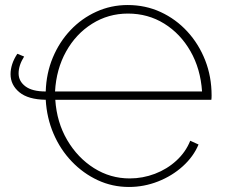

<svg xmlns="http://www.w3.org/2000/svg" viewBox="-20 -739 908 764"><path d="M22 -444Q22 -463 28.5 -483.5Q35 -504 49 -525L76 -514Q54 -479 54 -447Q54 -416 81 -395.5Q108 -375 162 -375Q164 -447 190 -509.5Q216 -572 260.5 -619Q305 -666 363.5 -692.5Q422 -719 488 -719Q559 -719 619.5 -691Q680 -663 725.5 -613.5Q771 -564 796.5 -499Q822 -434 822 -359Q822 -348 821 -342H200Q206 -252 247.5 -181.5Q289 -111 354 -70Q419 -29 496 -29Q548 -29 596.5 -47.5Q645 -66 682 -100Q719 -134 737 -179L770 -164Q750 -116 707.5 -77.5Q665 -39 609 -17Q553 5 493 5Q427 5 369 -22Q311 -49 265.5 -96.5Q220 -144 193 -207Q166 -270 162 -342Q92 -343 57 -372Q22 -401 22 -444ZM489 -685Q411 -685 346.5 -644.5Q282 -604 243 -534Q204 -464 199 -375H784Q778 -465 738 -535Q698 -605 633.5 -645Q569 -685 489 -685Z"/></svg>

Font: Raleway ExtraLight
Style: Regular
Weight: 200
Designer: Matt McInerney, Pablo Impallari, Rodrigo Fuenzalida
Foundry: Matt McInerney, Pablo Impallari, Rodrigo Fuenzalida
Version: Version 4.026